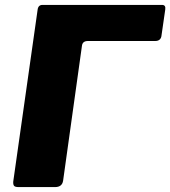

<svg xmlns="http://www.w3.org/2000/svg" viewBox="-20 -762 693 782"><path d="M133 -721Q135 -742 153 -742H640Q656 -742 653 -723L638 -619Q636 -595 612 -595H338Q317 -595 314 -577L237 -26Q233 0 204 0H56Q41 0 37 -5.5Q33 -11 34 -23Z"/></svg>

Font: Libre Franklin ExtraBold
Style: Italic
Weight: 800
Italic angle: -8°
Designer: Pablo Impallari, Rodrigo Fuenzalida, Nhung Nguyen
Foundry: Impallari Type
Version: Version 3.000